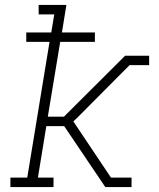

<svg xmlns="http://www.w3.org/2000/svg" viewBox="-20 -755 640 775"><path d="M22 0V-38H90L180 -586H86V-624H187L199 -697H136V-735H248L230 -624H363V-586H223L173 -284H238L485 -530H582V-492H503L290 -278L276 -265L428 -38H511V0H405L239 -246H167L133 -38H196V0Z"/></svg>

Font: Iosevka Curly Slab XLtEx
Style: Italic
Weight: 200
Width: 7
Italic angle: -9°
Monospace: yes
Designer: Belleve Invis
Foundry: Belleve Invis
Version: Version 11.1.0; ttfautohint (v1.8.3)